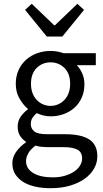

<svg xmlns="http://www.w3.org/2000/svg" viewBox="-20 -766 544 1010"><path d="M246 224Q201 224 164 215.5Q127 207 100.5 190Q74 173 59.5 149Q45 125 45 93Q45 62 64 34Q83 6 116 -17V-21Q98 -32 85.5 -51.5Q73 -71 73 -100Q73 -131 90 -154Q107 -177 126 -190V-194Q102 -214 82.5 -247.5Q63 -281 63 -325Q63 -365 77.5 -397Q92 -429 117 -451.5Q142 -474 175.5 -486Q209 -498 246 -498Q266 -498 283.5 -494.5Q301 -491 315 -486H484V-423H384Q401 -406 412.5 -380Q424 -354 424 -323Q424 -284 410 -252.5Q396 -221 372 -199.5Q348 -178 315.5 -166Q283 -154 246 -154Q228 -154 209 -158.5Q190 -163 173 -171Q160 -160 151 -146.5Q142 -133 142 -113Q142 -90 160 -75Q178 -60 228 -60H322Q407 -60 449.5 -32.5Q492 -5 492 56Q492 90 475 120.5Q458 151 426 174Q394 197 348.5 210.5Q303 224 246 224ZM246 -209Q267 -209 285.5 -217Q304 -225 318.5 -240Q333 -255 341 -276.5Q349 -298 349 -325Q349 -379 319 -408.5Q289 -438 246 -438Q203 -438 173 -408.5Q143 -379 143 -325Q143 -298 151 -276.5Q159 -255 173.5 -240Q188 -225 206.5 -217Q225 -209 246 -209ZM258 167Q293 167 321.5 158.5Q350 150 370 136.5Q390 123 401 105Q412 87 412 68Q412 34 387 21Q362 8 314 8H230Q216 8 199.5 6.5Q183 5 167 0Q141 19 129 40Q117 61 117 82Q117 121 154.5 144Q192 167 258 167ZM226 -574 112 -714 147 -746 265 -633H269L387 -746L422 -714L308 -574Z"/></svg>

Font: Pinyin1712
Style: Regular
Weight: 400
Version: Version 1